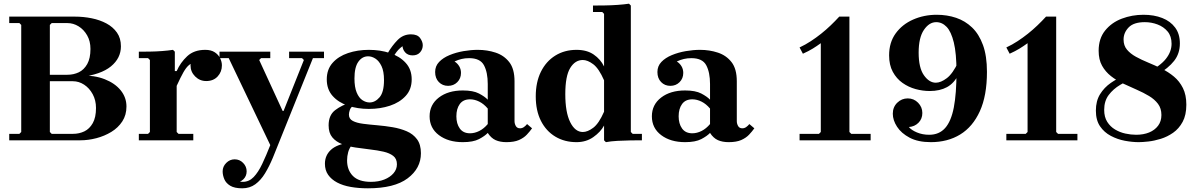

<svg xmlns="http://www.w3.org/2000/svg" viewBox="-20 -760 6491 1040"><path d="M414 -342 415 -351Q491 -353 547 -331Q603 -309 634 -270.5Q665 -232 665 -183Q665 -137 642.5 -102.5Q620 -68 583 -45.5Q546 -23 502 -11.5Q458 0 415 0H30V-35H85L95 -45V-625L85 -635H30V-670H385Q432 -670 476.5 -661Q521 -652 556.5 -633Q592 -614 613.5 -583.5Q635 -553 635 -509Q635 -445 581 -400.5Q527 -356 414 -342ZM260 -635 250 -625V-310L205 -355H345Q379 -355 407 -368.5Q435 -382 452.5 -413Q470 -444 470 -495Q470 -537 452 -568.5Q434 -600 405.5 -617.5Q377 -635 345 -635ZM375 -35Q409 -35 437 -48.5Q465 -62 482.5 -93Q500 -124 500 -175Q500 -217 482 -250Q464 -283 435.5 -301.5Q407 -320 375 -320H205L250 -365V-45L260 -35Z M937 -375Q957 -421 994 -455.5Q1031 -490 1092 -490Q1123 -490 1143 -477Q1163 -464 1172.5 -444.5Q1182 -425 1182 -406Q1182 -371 1159 -346Q1136 -321 1097 -321Q1062 -321 1037 -346Q1012 -371 1012 -406Q1012 -425 1020.5 -439.5Q1029 -454 1036 -461V-425Q1017 -419 1002.5 -406.5Q988 -394 973.5 -368.5Q959 -343 937 -295ZM937 -45 947 -35H1027V0H732V-35H782L792 -45V-435L782 -445H732V-480Q758 -480 791.5 -480.5Q825 -481 858 -483.5Q891 -486 917 -490L927 -480V-375H937Z M1444 26 1219 -445H1169V-480H1444V-445H1394L1384 -435L1511 -159H1516L1626 -435L1616 -445H1546V-480H1735V-445H1675L1496 0ZM1292 260Q1250 260 1227 246Q1204 232 1195 210.5Q1186 189 1186 168Q1186 142 1205.5 122.5Q1225 103 1251 103Q1278 103 1297 122.5Q1316 142 1316 168Q1316 194 1298 211.5Q1280 229 1251 229Q1232 229 1223 218.5Q1214 208 1211 194Q1208 180 1208 168H1238Q1238 183 1244.5 196Q1251 209 1264 217Q1277 225 1295 225Q1329 225 1354 199Q1379 173 1400.5 127.5Q1422 82 1444 26L1496 0Q1477 49 1457.5 95.5Q1438 142 1415.5 179Q1393 216 1363 238Q1333 260 1292 260Z M1978 -490Q2040 -490 2092.5 -472.5Q2145 -455 2177.5 -419.5Q2210 -384 2210 -330Q2210 -276 2177.5 -240.5Q2145 -205 2092.5 -187.5Q2040 -170 1978 -170Q1917 -170 1865 -187.5Q1813 -205 1781.5 -240.5Q1750 -276 1750 -330Q1750 -384 1781.5 -419.5Q1813 -455 1865 -472.5Q1917 -490 1978 -490ZM1982 -205Q2012 -205 2036 -233Q2060 -261 2060 -326Q2060 -374 2046.5 -402Q2033 -430 2013.5 -442.5Q1994 -455 1974 -455Q1942 -455 1921 -425.5Q1900 -396 1900 -335Q1900 -288 1912 -259Q1924 -230 1943 -217.5Q1962 -205 1982 -205ZM1870 -139Q1870 -116 1891 -105Q1912 -94 1947 -89.5Q1982 -85 2023.5 -81.5Q2065 -78 2106.5 -71Q2148 -64 2183 -49Q2218 -34 2239 -5.5Q2260 23 2260 70Q2260 152 2188 206Q2116 260 1973 260Q1922 260 1879.5 252.5Q1837 245 1806 228.5Q1775 212 1757.5 187Q1740 162 1740 127Q1740 82 1772 52Q1804 22 1874 12L1889 21Q1872 42 1866 64Q1860 86 1860 109Q1860 161 1891.5 193Q1923 225 1989 225Q2030 225 2061.5 212.5Q2093 200 2111.5 178.5Q2130 157 2130 130Q2130 100 2110 84.5Q2090 69 2057 61.5Q2024 54 1984.5 49.5Q1945 45 1905.5 39Q1866 33 1833 20.5Q1800 8 1780 -16Q1760 -40 1760 -81Q1760 -136 1795 -163Q1830 -190 1881 -206L1895 -188Q1880 -179 1875 -164.5Q1870 -150 1870 -139ZM2080 -472Q2104 -513 2134 -543.5Q2164 -574 2206 -574Q2241 -574 2255.5 -554Q2270 -534 2270 -515Q2270 -493 2255.5 -476.5Q2241 -460 2215 -460Q2189 -460 2174.5 -476.5Q2160 -493 2160 -515Q2160 -523 2169.5 -533Q2179 -543 2185 -549L2184 -522Q2168 -517 2148 -500Q2128 -483 2110 -451Z M2723 10Q2689 10 2664.5 -1Q2640 -12 2622 -40V-305Q2622 -368 2601.5 -406.5Q2581 -445 2521 -445Q2499 -445 2480 -440.5Q2461 -436 2442 -427Q2458 -417 2467.5 -401Q2477 -385 2477 -365Q2477 -335 2457 -315Q2437 -295 2407 -295Q2377 -295 2357 -315.5Q2337 -336 2337 -370Q2337 -402 2358.5 -424.5Q2380 -447 2415 -461.5Q2450 -476 2490.5 -483Q2531 -490 2568 -490Q2619 -490 2664.5 -475Q2710 -460 2738.5 -423.5Q2767 -387 2767 -320V-104Q2767 -90 2774 -77.5Q2781 -65 2797 -65Q2808 -65 2817.5 -71.5Q2827 -78 2835 -88L2862 -65Q2850 -48 2833.5 -30.5Q2817 -13 2791 -1.5Q2765 10 2723 10ZM2487 10Q2408 10 2357.5 -28Q2307 -66 2307 -130Q2307 -193 2357 -231.5Q2407 -270 2487 -270Q2543 -270 2574.5 -253.5Q2606 -237 2622 -220V-172Q2601 -197 2576 -209.5Q2551 -222 2526 -222Q2489 -222 2470.5 -196.5Q2452 -171 2452 -130Q2452 -90 2470.5 -64Q2489 -38 2526 -38Q2551 -38 2576 -50.5Q2601 -63 2622 -88V-40Q2606 -23 2574.5 -6.5Q2543 10 2487 10Z M3397 -45 3407 -35H3457V0Q3431 0 3395.5 0.5Q3360 1 3324 3Q3288 5 3262 10L3252 0V-80Q3233 -45 3194 -17.5Q3155 10 3103 10Q3038 10 2988 -20Q2938 -50 2910 -105.5Q2882 -161 2882 -238Q2882 -315 2910 -371.5Q2938 -428 2988 -459Q3038 -490 3103 -490Q3159 -490 3196 -464.5Q3233 -439 3252 -400V-685L3242 -695H3192V-730Q3218 -730 3254 -730.5Q3290 -731 3325.5 -733.5Q3361 -736 3387 -740L3397 -730ZM3252 -155V-325Q3224 -389 3193.5 -412Q3163 -435 3137 -435Q3095 -435 3068.5 -391.5Q3042 -348 3042 -250Q3042 -152 3068.5 -98.5Q3095 -45 3137 -45Q3163 -45 3193.5 -68Q3224 -91 3252 -155Z M3927 10Q3893 10 3868.5 -1Q3844 -12 3826 -40V-305Q3826 -368 3805.5 -406.5Q3785 -445 3725 -445Q3703 -445 3684 -440.5Q3665 -436 3646 -427Q3662 -417 3671.5 -401Q3681 -385 3681 -365Q3681 -335 3661 -315Q3641 -295 3611 -295Q3581 -295 3561 -315.5Q3541 -336 3541 -370Q3541 -402 3562.5 -424.5Q3584 -447 3619 -461.5Q3654 -476 3694.5 -483Q3735 -490 3772 -490Q3823 -490 3868.5 -475Q3914 -460 3942.5 -423.5Q3971 -387 3971 -320V-104Q3971 -90 3978 -77.5Q3985 -65 4001 -65Q4012 -65 4021.5 -71.5Q4031 -78 4039 -88L4066 -65Q4054 -48 4037.5 -30.5Q4021 -13 3995 -1.5Q3969 10 3927 10ZM3691 10Q3612 10 3561.5 -28Q3511 -66 3511 -130Q3511 -193 3561 -231.5Q3611 -270 3691 -270Q3747 -270 3778.5 -253.5Q3810 -237 3826 -220V-172Q3805 -197 3780 -209.5Q3755 -222 3730 -222Q3693 -222 3674.5 -196.5Q3656 -171 3656 -130Q3656 -90 3674.5 -64Q3693 -38 3730 -38Q3755 -38 3780 -50.5Q3805 -63 3826 -88V-40Q3810 -23 3778.5 -6.5Q3747 10 3691 10Z M4426 0V-526Q4404 -510 4382 -496.5Q4360 -483 4329 -469L4311 -503Q4343 -518 4372 -537Q4401 -556 4428 -577.5Q4455 -599 4479.5 -622.5Q4504 -646 4526 -670H4581V0ZM4311 0V-35H4416L4426 -45H4581L4591 -35H4696V0Z M5022 10Q4953 10 4907.5 -14Q4862 -38 4839 -73.5Q4816 -109 4816 -144Q4816 -180 4840 -203.5Q4864 -227 4897 -227Q4930 -227 4953 -203.5Q4976 -180 4976 -148Q4976 -116 4955 -95Q4934 -74 4903 -72Q4917 -55 4947 -42.5Q4977 -30 5013 -30Q5067 -30 5099.5 -66.5Q5132 -103 5146.5 -178Q5161 -253 5161 -370Q5161 -471 5146.5 -530Q5132 -589 5107.5 -614.5Q5083 -640 5051 -640Q5013 -640 4984.5 -598Q4956 -556 4956 -475Q4956 -393 4984.5 -352.5Q5013 -312 5049 -312Q5076 -312 5108.5 -336.5Q5141 -361 5171 -425V-355Q5148 -309 5109.5 -288Q5071 -267 5016 -267Q4978 -267 4939.5 -277.5Q4901 -288 4868.5 -311Q4836 -334 4816 -371Q4796 -408 4796 -460Q4796 -530 4831.5 -579Q4867 -628 4926 -654Q4985 -680 5054 -680Q5110 -680 5159 -663.5Q5208 -647 5245.5 -611Q5283 -575 5304.5 -516Q5326 -457 5326 -371Q5326 -242 5287.5 -157.5Q5249 -73 5181 -31.5Q5113 10 5022 10Z M5546 0V-526Q5524 -510 5502 -496.5Q5480 -483 5449 -469L5431 -503Q5463 -518 5492 -537Q5521 -556 5548 -577.5Q5575 -599 5599.5 -622.5Q5624 -646 5646 -670H5701V0ZM5431 0V-35H5536L5546 -45H5701L5711 -35H5816V0Z M6148 10Q6113 10 6073 2.5Q6033 -5 5997 -24Q5961 -43 5938.5 -76Q5916 -109 5916 -161Q5916 -213 5938.5 -249.5Q5961 -286 5997 -311Q6033 -336 6073 -351L6127 -338Q6086 -323 6048 -300.5Q6010 -278 5985.5 -245.5Q5961 -213 5961 -165Q5961 -126 5977.5 -100Q5994 -74 6020 -58.5Q6046 -43 6076 -36.5Q6106 -30 6134 -30Q6174 -30 6204.5 -42.5Q6235 -55 6253 -79Q6271 -103 6271 -137Q6271 -173 6252.5 -197.5Q6234 -222 6204 -240Q6174 -258 6137.5 -274Q6101 -290 6064.5 -307Q6028 -324 5998 -347.5Q5968 -371 5949.5 -404Q5931 -437 5931 -485Q5931 -551 5966 -594.5Q6001 -638 6056.5 -659Q6112 -680 6174 -680Q6231 -680 6275.5 -662.5Q6320 -645 6345.5 -610.5Q6371 -576 6371 -525Q6371 -470 6340 -430.5Q6309 -391 6250 -356L6193 -366Q6264 -402 6295 -441Q6326 -480 6326 -523Q6326 -564 6304.5 -589.5Q6283 -615 6250 -627.5Q6217 -640 6181 -640Q6121 -640 6093.5 -611.5Q6066 -583 6066 -546Q6066 -513 6084.5 -491Q6103 -469 6133 -452.5Q6163 -436 6199.5 -421Q6236 -406 6272.5 -388Q6309 -370 6339 -345Q6369 -320 6387.5 -283Q6406 -246 6406 -193Q6406 -137 6386 -100Q6366 -63 6334.5 -41Q6303 -19 6267.5 -8Q6232 3 6200 6.5Q6168 10 6148 10Z"/></svg>

Font: Brygada 1918
Style: Bold
Weight: 700
Designer: Mateusz Machalski | Borys Kosmynka | Przemek Hoffer
Foundry: NIEPODLEGLA 2018
Version: Version 3.006